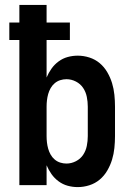

<svg xmlns="http://www.w3.org/2000/svg" viewBox="-20 -755 540 783"><path d="M297 8Q276 8 256 2.5Q236 -3 219 -15.5Q202 -28 190 -45Q178 -62 170 -81V0H59V-592H18V-663H59V-735H170V-663H265V-592H170V-439Q178 -458 190 -475Q202 -492 219 -504.5Q236 -517 256 -522.5Q276 -528 297 -528Q321 -528 344.5 -520.5Q368 -513 386.5 -497.5Q405 -482 417.5 -460.5Q430 -439 437 -416Q444 -393 446.5 -368.5Q449 -344 449 -320V-200Q449 -176 446.5 -151.5Q444 -127 437 -104Q430 -81 417.5 -59.5Q405 -38 386.5 -22.5Q368 -7 344.5 0.5Q321 8 297 8ZM251 -88Q271 -88 289.5 -97.5Q308 -107 319 -123.5Q330 -140 334 -160Q338 -180 338 -200V-320Q338 -340 334 -360Q330 -380 319 -396.5Q308 -413 289.5 -422.5Q271 -432 251 -432Q238 -432 225.5 -428Q213 -424 203 -415.5Q193 -407 186.5 -395.5Q180 -384 176.5 -371.5Q173 -359 171.5 -346Q170 -333 170 -320V-200Q170 -187 171.5 -174Q173 -161 176.5 -148.5Q180 -136 186.5 -124.5Q193 -113 203 -104.5Q213 -96 225.5 -92Q238 -88 251 -88Z"/></svg>

Font: Iosevka Term
Style: Bold
Weight: 700
Monospace: yes
Designer: Belleve Invis
Foundry: Belleve Invis
Version: Version 30.0.1